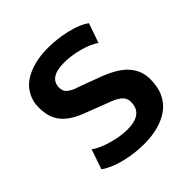

<svg xmlns="http://www.w3.org/2000/svg" viewBox="-166 -717 853 853"><g transform="rotate(-45 261.0 -290.5)"><path d="M254.9 -86.4Q352.1 -86.4 352.1 -162.1Q352.5 -189.5 329.1 -206.1Q308.6 -220.7 282.2 -229.5L168.5 -273.4Q76.2 -307.6 53.7 -372.1Q44.4 -398.4 44.4 -436Q44.4 -473.6 61.8 -505.1Q79.1 -536.6 109.4 -555.7Q169.4 -593.3 260.7 -593.3Q318.8 -593.3 377.4 -579.3Q436 -565.4 467.3 -541.5L435.1 -449.7Q408.7 -469.2 359.6 -482.7Q310.5 -496.1 266.1 -496.1Q170.9 -496.1 170.9 -432.6Q170.9 -408.2 188.5 -395.5Q209.5 -380.4 230 -375.5L323.7 -340.8Q416 -307.6 450.7 -265.6Q484.4 -225.6 484.4 -174.3Q484.4 -123 467.3 -87.9Q450.2 -52.7 419.9 -31.2Q359.9 11.7 261.7 11.7Q199.7 11.7 140.6 -3.4Q81.5 -18.6 47.4 -43.9L79.6 -137.2Q106 -116.7 158.2 -101.6Q210.4 -86.4 254.9 -86.4Z"/></g></svg>

Font: Dhyana
Style: Bold
Weight: 700
Foundry: Vernon Adams
Version: Version 1.002; ttfautohint (v0.8.51-6076)